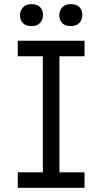

<svg xmlns="http://www.w3.org/2000/svg" viewBox="-20 -894 487 914"><path d="M64.6 0V-73.7H184V-626.3H64.6V-700H382.4V-626.3H263V-73.7H382.4V0ZM317 -769.8Q289.8 -769.8 276 -784.3Q262.2 -798.8 262.2 -822.1Q262.2 -842.3 275.8 -858.2Q289.5 -874.2 317.2 -874.2Q344.9 -874.2 358.4 -859.7Q371.9 -845.3 371.9 -822Q371.9 -801.4 358.4 -785.6Q344.9 -769.8 317 -769.8ZM129.9 -769.8Q102.7 -769.8 88.9 -784.3Q75.1 -798.8 75.1 -822.1Q75.1 -842.3 88.7 -858.2Q102.3 -874.2 130.1 -874.2Q157.8 -874.2 171.3 -859.7Q184.8 -845.3 184.8 -822Q184.8 -801.4 171.3 -785.6Q157.7 -769.8 129.9 -769.8Z"/></svg>

Font: Lexend Medium
Style: Regular
Weight: 500
Designer: Bonnie Shaver-Troup, Thomas Jockin
Foundry: Lexend
Version: Version 1.005